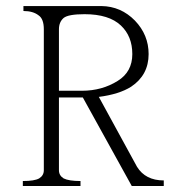

<svg xmlns="http://www.w3.org/2000/svg" viewBox="-20 -698 626 644"><path d="M109.4 -646.5Q90.8 -661.1 58.6 -661.1V-677.7H320.3Q385.7 -676.8 432.6 -628.9Q478.5 -581.1 478.5 -516.6Q478.5 -446.3 419.9 -407.2Q379.9 -381.8 311.5 -373L439.5 -138.7Q467.8 -92.8 529.3 -92.8V-74.2H421.9L257.8 -371.1H177.7V-127Q177.7 -109.4 193.4 -99.6Q210.9 -90.8 250 -90.8V-74.2H56.6V-90.8Q95.7 -90.8 111.3 -99.6Q127 -109.4 127 -127V-599.6Q127 -634.8 109.4 -646.5ZM177.7 -393.6H254.9Q322.3 -393.6 375 -426.8Q423.8 -457 423.8 -516.6Q423.8 -576.2 385.7 -612.3Q345.7 -650.4 263.7 -650.4Q209 -650.4 193.4 -637.7Q177.7 -624 177.7 -599.6Z"/></svg>

Font: BabelStone Tangut Wenhai
Style: Regular
Weight: 400
Designer: Andrew West
Foundry: BabelStone
Version: Version 1.002 May 21, 2016